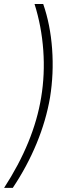

<svg xmlns="http://www.w3.org/2000/svg" viewBox="-52 -785 340 949"><path d="M-31.7 143.6Q115.7 -83.5 151.4 -303.2Q170.4 -417 161.9 -536.4Q153.3 -655.8 118.7 -765.1H161.6Q196.8 -664.1 205.6 -543Q214.4 -421.9 195.3 -303.2Q175.8 -189.5 128.9 -75.9Q82 37.6 11.2 143.6Z"/></svg>

Font: Inter Display ExtraLight
Style: Italic
Weight: 200
Italic angle: -9.39999°
Designer: Rasmus Andersson
Foundry: rsms
Version: Version 4.000;git-a52131595